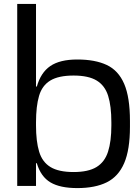

<svg xmlns="http://www.w3.org/2000/svg" viewBox="-20 -950 708 981"><path d="M375 11Q287 11 238 -18Q189 -47 168.5 -114.5Q148 -182 148 -296V-320Q148 -435 168 -507Q188 -579 237 -612.5Q286 -646 375 -646Q466 -646 525.5 -618Q585 -590 614.5 -521.5Q644 -453 644 -332V-302Q644 -185 614.5 -116.5Q585 -48 525.5 -18.5Q466 11 375 11ZM160 -116V-135H174V-116ZM68 0V-930H164V0ZM356 -71Q431 -71 473 -96.5Q515 -122 532 -175Q549 -228 549 -309V-325Q549 -408 532.5 -460.5Q516 -513 474 -538.5Q432 -564 356 -564Q279 -564 237 -538.5Q195 -513 179.5 -460Q164 -407 164 -325V-309Q164 -228 180 -175Q196 -122 238 -96.5Q280 -71 356 -71ZM160 -489V-508H174V-489Z"/></svg>

Font: Matangi SemiBold
Style: Regular
Weight: 600
Designer: Prashant Pant
Foundry: The Graphic Ant
Version: Version 3.002